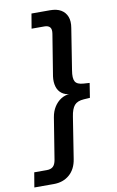

<svg xmlns="http://www.w3.org/2000/svg" viewBox="-150 -757 602 989"><g transform="rotate(-10 151.0 -262.5)"><path d="M-53 180 -40 103H26Q47 103 58.5 92.5Q70 82 74 58L109 -159Q114 -189 128.5 -212Q143 -235 164.5 -248.5Q186 -262 212 -263L213 -262Q187 -263 169 -276.5Q151 -290 144 -313.5Q137 -337 141 -367L176 -583Q180 -607 171 -617.5Q162 -628 142 -628H75L88 -705H185Q220 -705 242 -692Q264 -679 273.5 -655Q283 -631 277 -596L243 -381Q236 -340 246 -322.5Q256 -305 290 -303L321 -301L309 -225L277 -223Q243 -221 227.5 -203Q212 -185 206 -145L172 71Q164 123 131 151.5Q98 180 49 180Z"/></g></svg>

Font: Nunito Sans 10pt SemiCondensed SemiBold
Style: Italic
Weight: 600
Width: 4
Italic angle: -9°
Designer: Vernon Adams
Foundry: Vernon Adams
Version: Version 3.101;gftools[0.9.27]